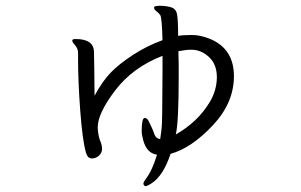

<svg xmlns="http://www.w3.org/2000/svg" viewBox="-20 -562 1040 664"><path d="M640 -390Q624 -390 597 -385Q598 -363 598 -340V-295Q598 -139 588 -97Q664 -140 706 -210Q729 -249 730 -293V-295Q730 -339 703 -364.5Q676 -390 642 -390ZM470 -109Q470 -153 480 -154H481Q489 -154 494.5 -142.5Q500 -131 504.5 -121.5Q509 -112 514 -97.5Q519 -83 534 -81Q534 -83 537.5 -106.5Q541 -130 541 -181L542 -314V-369Q439 -329 378.5 -249.5Q318 -170 318 -122V-118Q320 -90 326.5 -75Q333 -60 333 -47Q333 -34 322.5 -24Q312 -14 297.5 -14Q283 -14 277 -35Q265 -78 257.5 -179Q250 -280 250 -356V-378Q250 -394 240 -405Q230 -416 230 -421V-423Q231 -427 242 -427Q305 -427 305 -381Q305 -375 306 -328Q307 -281 307 -231Q334 -281 363 -311Q392 -341 440.5 -372.5Q489 -404 542 -423Q540 -502 534 -510Q528 -518 520.5 -523.5Q513 -529 513 -535V-537Q514 -542 533.5 -542Q553 -542 571 -537Q589 -532 592.5 -511.5Q596 -491 596 -438Q614 -441 644 -441Q674 -441 710 -426Q789 -391 789 -298.5Q789 -206 715.5 -128Q642 -50 570 -30Q544 47 504 72Q489 82 482 82Q476 78 476 73Q476 68 484 57Q506 29 523 -27Q487 -32 475 -78Q470 -97 470 -109Z"/></svg>

Font: ToneOZ-Pinyin-WenKai-Regular
Style: Regular
Weight: 400
Designer: Fontworks Inc.
Foundry: ToneOZ
Version: Version 0.240331